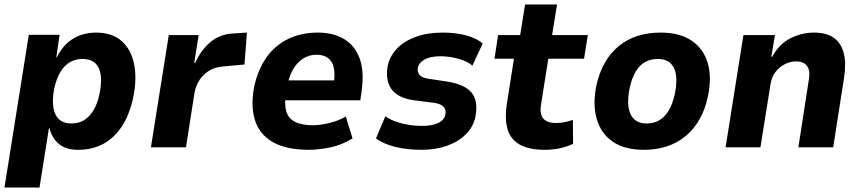

<svg xmlns="http://www.w3.org/2000/svg" viewBox="-20 -660 3860 860"><path d="M0 180 109 -504H247L232 -403H234Q254 -443 281.5 -467.5Q309 -492 341.5 -503Q374 -514 410 -514Q482 -514 524.5 -476.5Q567 -439 580.5 -373.5Q594 -308 577 -225Q561 -149 527.5 -96.5Q494 -44 444.5 -16.5Q395 11 330 11Q274 11 243 -16Q212 -43 202 -85H199L157 180ZM300 -107Q333 -107 357 -122Q381 -137 399 -166.5Q417 -196 426 -241Q441 -315 422 -355.5Q403 -396 349 -396Q319 -396 294 -382Q269 -368 251 -338.5Q233 -309 223 -264Q209 -190 228 -148.5Q247 -107 300 -107Z M656 0 736 -503H870L850 -379H855Q880 -436 922.5 -471.5Q965 -507 1023 -510L1086 -514L1075 -371L976 -362Q944 -359 918 -344Q892 -329 874.5 -303Q857 -277 851 -243L813 0Z M1364 11Q1261 11 1201 -24Q1141 -59 1121.5 -123.5Q1102 -188 1119 -274Q1136 -350 1174 -403.5Q1212 -457 1270.5 -485.5Q1329 -514 1404 -514Q1472 -514 1520.5 -485.5Q1569 -457 1590.5 -399.5Q1612 -342 1600 -254L1594 -211H1235L1249 -300H1490L1474 -281Q1482 -329 1475 -358Q1468 -387 1448 -401Q1428 -415 1398 -415Q1366 -415 1339 -398.5Q1312 -382 1293 -350Q1274 -318 1266 -270L1261 -244Q1253 -194 1262 -162Q1271 -130 1301 -114.5Q1331 -99 1381 -99Q1415 -99 1455.5 -109Q1496 -119 1529 -138L1559 -40Q1512 -11 1460.5 0Q1409 11 1364 11Z M1868 11Q1801 11 1748.5 -2.5Q1696 -16 1664 -40L1706 -139Q1728 -124 1755.5 -114.5Q1783 -105 1812.5 -100.5Q1842 -96 1868 -96Q1915 -96 1942.5 -109Q1970 -122 1975 -147Q1979 -168 1967.5 -181Q1956 -194 1927 -199L1833 -211Q1760 -222 1732.5 -262Q1705 -302 1717 -367Q1727 -410 1758 -442.5Q1789 -475 1841 -494.5Q1893 -514 1963 -514Q2001 -514 2035 -508.5Q2069 -503 2096.5 -492Q2124 -481 2142 -465L2096 -366Q2073 -386 2032.5 -397Q1992 -408 1954 -408Q1908 -408 1882.5 -394Q1857 -380 1852 -358Q1848 -337 1859.5 -324Q1871 -311 1901 -307L1987 -294Q2064 -281 2093.5 -243.5Q2123 -206 2109 -134Q2099 -91 2066 -58Q2033 -25 1982 -7Q1931 11 1868 11Z M2420 11Q2351 11 2309.5 -11.5Q2268 -34 2254 -79.5Q2240 -125 2250 -193L2282 -397H2195L2211 -503H2310L2332 -640H2475L2453 -503H2613L2596 -397H2436L2404 -196Q2396 -150 2413 -129.5Q2430 -109 2471 -109Q2489 -109 2509.5 -113Q2530 -117 2546 -123L2547 -16Q2518 -2 2486 4.5Q2454 11 2420 11Z M2864 11Q2779 11 2726 -24.5Q2673 -60 2653.5 -125Q2634 -190 2651 -276Q2664 -335 2689.5 -379.5Q2715 -424 2752 -454Q2789 -484 2835.5 -499Q2882 -514 2939 -514Q3024 -514 3077 -478.5Q3130 -443 3149.5 -379.5Q3169 -316 3151 -229Q3139 -170 3113 -125Q3087 -80 3050.5 -50Q3014 -20 2967.5 -4.5Q2921 11 2864 11ZM2876 -107Q2908 -107 2932.5 -121Q2957 -135 2975 -164.5Q2993 -194 3003 -241Q3018 -318 2998 -357Q2978 -396 2926 -396Q2896 -396 2871 -383Q2846 -370 2828 -340.5Q2810 -311 2800 -264Q2785 -187 2805 -147Q2825 -107 2876 -107Z M3230 0 3310 -503H3451L3435 -406H3439Q3470 -463 3520.5 -488.5Q3571 -514 3626 -514Q3682 -514 3715 -490.5Q3748 -467 3759.5 -421Q3771 -375 3760 -307L3712 0H3556L3602 -297Q3608 -328 3603 -347Q3598 -366 3583.5 -375.5Q3569 -385 3545 -385Q3519 -385 3494.5 -372Q3470 -359 3453.5 -337.5Q3437 -316 3432 -287L3386 0Z"/></svg>

Font: Nunito Sans 7pt SemiCondensed ExtraBold
Style: Italic
Weight: 800
Width: 4
Italic angle: -9°
Designer: Vernon Adams
Foundry: Vernon Adams
Version: Version 3.101;gftools[0.9.27]